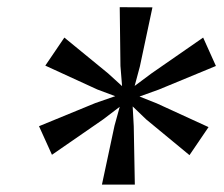

<svg xmlns="http://www.w3.org/2000/svg" viewBox="-20 -842 623 534"><path d="M88.5 -491 245.5 -555.5 300.5 -574.5 251 -593 106 -659.5 159 -737.5 280.5 -638 319.5 -602.5 315 -658.5 313 -822 404 -821.5 369 -657 354.5 -603 401.5 -638 545 -737.5 580.5 -658.5 422 -593 368 -573.5 416 -554.5 560 -488.5 507 -410.5 386.5 -510 349 -546 352 -491 355 -328.5H263.5L298.5 -492.5L313 -545L267 -510L124.5 -411.5Z"/></svg>

Font: Merriweather 48pt
Style: Italic
Weight: 400
Italic angle: -7.8°
Version: Version 2.101